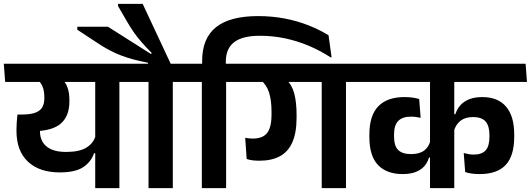

<svg xmlns="http://www.w3.org/2000/svg" viewBox="-42 -965 2724 985"><path d="M570.5 -577H446.5V0H570.5ZM408 -544.5H667.5L660.5 -638H401ZM-22.5 -638 -15.5 -544.5H620.5L613 -638ZM272.5 -563H141Q165 -547 175.2 -523.5Q185.5 -500 185.5 -466.5V-461.5Q185.5 -433 174.8 -414.5Q164 -396 139 -386.8Q114 -377.5 71.5 -377.5H47.5L86.5 -290.5L132.5 -292Q227.5 -293.5 270.8 -331.8Q314 -370 314 -445V-452Q314 -489 304.2 -516.5Q294.5 -544 272.5 -563ZM42.5 -299.5V-294Q42.5 -191 101.2 -135.8Q160 -80.5 265 -80.5Q344 -80.5 384.8 -107.5Q425.5 -134.5 440.5 -179H453L449.5 -272Q439 -231.5 402.5 -208.5Q366 -185.5 297 -185.5Q250.5 -185.5 221 -198.8Q191.5 -212 177.2 -235.8Q163 -259.5 163 -291V-349L47.5 -377.5Q45 -354.5 43.8 -336Q42.5 -317.5 42.5 -299.5Z M844.5 0V-577H720V0ZM941.5 -544.5 934.5 -638H622.5L630.5 -544.5ZM511.5 -828H354.5V-812.5L474 -734Q499.5 -718 525.5 -704.5Q551.5 -691 580.5 -680Q609.5 -669 643 -660Q676.5 -651 717.5 -643V-618.5H836V-633L690 -945H563.5V-934L612 -850.5Q628 -823 644.8 -799Q661.5 -775 683.2 -750Q705 -725 736.5 -693L732.5 -688Z M1118 0V-577H993.5V0ZM1215 -544.5 1208 -638H896L904 -544.5ZM1282 -882.5Q1137.5 -882.5 1066.2 -825.5Q995 -768.5 995 -652.5V-619H1116.5V-648.5Q1116.5 -716 1159.5 -748.8Q1202.5 -781.5 1291 -781.5Q1357 -781.5 1419.2 -768.5Q1481.5 -755.5 1540.5 -730.8Q1599.5 -706 1655.5 -670L1659 -671.5L1643.5 -784Q1596.5 -813 1540 -835.2Q1483.5 -857.5 1418.8 -870Q1354 -882.5 1282 -882.5Z M1733 -577H1608.5V0H1733ZM1570.5 -544.5H1830L1823 -638H1563.5ZM1177.5 -544.5H1793.5L1786.5 -638H1171ZM1427 -557H1293.5Q1326 -530 1338.5 -489.8Q1351 -449.5 1351 -391.5V-378Q1351 -332 1340.5 -304.8Q1330 -277.5 1308.5 -265.8Q1287 -254 1255 -254Q1244.5 -254 1234.8 -255.2Q1225 -256.5 1216 -258L1223.5 -149.5Q1237 -144.5 1253.8 -142.5Q1270.5 -140.5 1289 -140.5Q1351 -140.5 1393.5 -163.2Q1436 -186 1457.8 -235Q1479.5 -284 1479.5 -361.5V-376.5Q1479.5 -439.5 1467.8 -484.5Q1456 -529.5 1427 -557Z M1792.5 -544.5H2661.5L2654.5 -638H1785.5ZM1853 -262Q1853 -164.5 1897.5 -118.2Q1942 -72 2023.5 -72Q2062 -72 2089.5 -82.2Q2117 -92.5 2134 -111.5Q2151 -130.5 2159 -157H2172.5L2166.5 -246Q2159 -211.5 2134.5 -193Q2110 -174.5 2067 -174.5Q2022.5 -174.5 2001 -195.2Q1979.5 -216 1979.5 -265.5V-274.5Q1979.5 -322.5 2001 -344.5Q2022.5 -366.5 2065.5 -366.5Q2079 -366.5 2091.2 -365Q2103.5 -363.5 2116 -360.5L2108.5 -457Q2092 -462 2073.2 -464.5Q2054.5 -467 2032.5 -467Q1944.5 -467 1898.8 -419.8Q1853 -372.5 1853 -275.5ZM2596 -275.5Q2596 -369 2554.2 -418Q2512.5 -467 2431.5 -467Q2394 -467 2366.2 -456.2Q2338.5 -445.5 2320.5 -425.8Q2302.5 -406 2294 -379H2280.5L2286 -291Q2296 -326.5 2320.5 -345.5Q2345 -364.5 2385 -364.5Q2429 -364.5 2449 -341.8Q2469 -319 2469 -271.5V-264Q2469 -215.5 2449.5 -193.8Q2430 -172 2389 -172Q2375 -172 2362.2 -174.2Q2349.5 -176.5 2337 -180L2344.5 -82.5Q2359 -77 2378.2 -74.5Q2397.5 -72 2419.5 -72Q2508 -72 2552 -118.5Q2596 -165 2596 -263.5ZM2288.5 -577H2164V0H2288.5Z"/></svg>

Font: Anek Devanagari SemiBold
Style: Regular
Weight: 600
Designer: Kailash Malviya (Devanagari) & Yesha Goshar (Latin)
Foundry: Ek Type
Version: Version 1.003